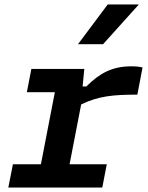

<svg xmlns="http://www.w3.org/2000/svg" viewBox="-20 -834 660 854"><path d="M355 -527.5H119.5L99.5 -424H224L162 -103.5H37.5L17 0H435L455 -103.5H289.5L341 -369.5C419.5 -407.5 485.5 -413 591 -413L614 -534C599 -537.5 583.5 -539 564 -539C478 -539 423.5 -508 364 -449.5H347.5ZM327 -637.5 459 -814H597.5L438.5 -637.5Z"/></svg>

Font: Monaspace Neon SemiBold
Style: Italic
Weight: 600
Italic angle: -11°
Designer: Riley Cran & the Lettermatic Team
Foundry: Lettermatic
Version: Version 1.200 (Monaspace Neon)